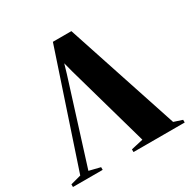

<svg xmlns="http://www.w3.org/2000/svg" viewBox="-204 -898 1039 1052"><g transform="rotate(-30 315.5 -372.0)"><path d="M-37.5 0V-17L28.5 -34.5L265 -744H382L616 -34.5L669.5 -17V0H345.5V-17L421.5 -34.5L275 -553L260 -611L243.5 -554.5L80 -34.5L150.5 -17V0Z"/></g></svg>

Font: Merriweather 144pt ExtraBold
Style: Regular
Weight: 800
Version: Version 2.100